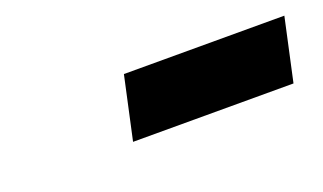

<svg xmlns="http://www.w3.org/2000/svg" viewBox="-30 -784 531 316"><g transform="rotate(-20 235.5 -626.0)"><path d="M190 -681 166 -571H447L471 -681Z"/></g></svg>

Font: LT Wave Text Black Italic
Style: Regular
Weight: 900
Designer: Daniel Lyons
Version: Version 2.5 (Glyphs App)